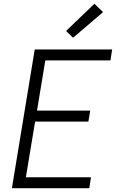

<svg xmlns="http://www.w3.org/2000/svg" viewBox="-20 -997 640 1017"><path d="M43 0 164 -735H574L565 -677H220L176 -411H458L448 -353H166L117 -58H462L453 0ZM367 -797 330 -833 480 -977 526 -933Z"/></svg>

Font: Iosevka Light Extended
Style: Italic
Weight: 300
Width: 7
Italic angle: -9°
Monospace: yes
Designer: Belleve Invis
Foundry: Belleve Invis
Version: Version 32.5.0; ttfautohint (v1.8.4)